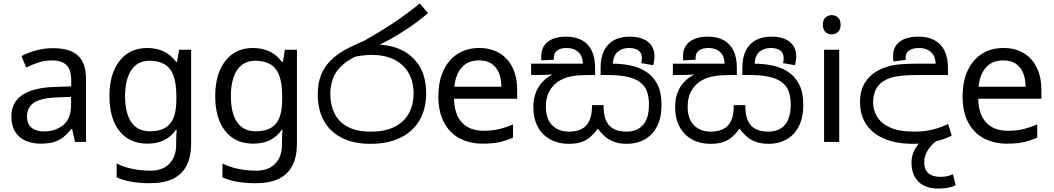

<svg xmlns="http://www.w3.org/2000/svg" viewBox="-20 -825 6124 1116"><path d="M288 -545Q386 -545 433 -502Q480 -459 480 -365V0H416L399 -76H395Q372 -47 347.5 -27.5Q323 -8 291.5 1Q260 10 215 10Q167 10 128.5 -7Q90 -24 68 -59.5Q46 -95 46 -149Q46 -229 109 -272.5Q172 -316 303 -320L394 -323V-355Q394 -422 365 -448Q336 -474 283 -474Q241 -474 203 -461.5Q165 -449 132 -433L105 -499Q140 -518 188 -531.5Q236 -545 288 -545ZM314 -259Q214 -255 175.5 -227Q137 -199 137 -148Q137 -103 164.5 -82Q192 -61 235 -61Q303 -61 348 -98.5Q393 -136 393 -214V-262Z M836 -546Q889 -546 931.5 -526Q974 -506 1004 -465H1009L1021 -536H1091V9Q1091 85 1065 136.5Q1039 188 986 214Q933 240 851 240Q793 240 744.5 231.5Q696 223 658 206V125Q696 145 747 156Q798 167 856 167Q925 167 964.5 126.5Q1004 86 1004 16V-5Q1004 -17 1005 -39.5Q1006 -62 1007 -71H1003Q975 -30 933.5 -10Q892 10 837 10Q733 10 674.5 -63Q616 -136 616 -267Q616 -395 674.5 -470.5Q733 -546 836 -546ZM848 -472Q803 -472 771.5 -448Q740 -424 723.5 -378Q707 -332 707 -266Q707 -167 743.5 -114.5Q780 -62 850 -62Q891 -62 920 -72.5Q949 -83 968 -105.5Q987 -128 996 -163Q1005 -198 1005 -246V-267Q1005 -340 988.5 -385Q972 -430 937 -451Q902 -472 848 -472Z M1451 -546Q1504 -546 1546.5 -526Q1589 -506 1619 -465H1624L1636 -536H1706V9Q1706 85 1680 136.5Q1654 188 1601 214Q1548 240 1466 240Q1408 240 1359.5 231.5Q1311 223 1273 206V125Q1311 145 1362 156Q1413 167 1471 167Q1540 167 1579.5 126.5Q1619 86 1619 16V-5Q1619 -17 1620 -39.5Q1621 -62 1622 -71H1618Q1590 -30 1548.5 -10Q1507 10 1452 10Q1348 10 1289.5 -63Q1231 -136 1231 -267Q1231 -395 1289.5 -470.5Q1348 -546 1451 -546ZM1463 -472Q1418 -472 1386.5 -448Q1355 -424 1338.5 -378Q1322 -332 1322 -266Q1322 -167 1358.5 -114.5Q1395 -62 1465 -62Q1506 -62 1535 -72.5Q1564 -83 1583 -105.5Q1602 -128 1611 -163Q1620 -198 1620 -246V-267Q1620 -340 1603.5 -385Q1587 -430 1552 -451Q1517 -472 1463 -472Z M2133 11Q2037 11 1968.5 -23Q1900 -57 1863.5 -121.5Q1827 -186 1827 -277Q1827 -339 1845 -386Q1863 -433 1897.5 -469Q1932 -505 1981.5 -533Q2031 -561 2093 -586Q2169 -628 2253.5 -683Q2338 -738 2420 -805L2468 -749Q2417 -705 2361 -667Q2305 -629 2251.5 -599Q2198 -569 2153 -550L2111 -521Q2026 -493 1980 -455Q1934 -417 1917 -372.5Q1900 -328 1900 -279Q1900 -215 1924.5 -165.5Q1949 -116 2001 -88Q2053 -60 2134 -60Q2221 -60 2276 -89Q2331 -118 2357.5 -168Q2384 -218 2384 -281Q2384 -352 2354 -402.5Q2324 -453 2269.5 -479.5Q2215 -506 2140 -506Q2120 -506 2096.5 -503.5Q2073 -501 2049.5 -496.5Q2026 -492 2005 -485L2080 -555Q2097 -562 2117 -564Q2137 -566 2164 -566Q2249 -566 2315 -534Q2381 -502 2419 -439Q2457 -376 2457 -283Q2457 -190 2417.5 -124Q2378 -58 2305.5 -23.5Q2233 11 2133 11Z M2765 -546Q2834 -546 2883.5 -516Q2933 -486 2959.5 -431.5Q2986 -377 2986 -304V-251H2619Q2621 -160 2665.5 -112.5Q2710 -65 2790 -65Q2841 -65 2880.5 -74.5Q2920 -84 2962 -102V-25Q2921 -7 2881 1.5Q2841 10 2786 10Q2710 10 2651.5 -21Q2593 -52 2560.5 -113.5Q2528 -175 2528 -264Q2528 -352 2557.5 -415Q2587 -478 2640.5 -512Q2694 -546 2765 -546ZM2764 -474Q2701 -474 2664.5 -433.5Q2628 -393 2621 -321H2894Q2894 -367 2880 -401Q2866 -435 2837.5 -454.5Q2809 -474 2764 -474Z M3625 11Q3580 11 3548.5 -1Q3517 -13 3494.5 -33Q3472 -53 3455 -77Q3435 -50 3412.5 -30Q3390 -10 3360 0.5Q3330 11 3285 11Q3226 11 3179.5 -14Q3133 -39 3106.5 -87Q3080 -135 3080 -204Q3080 -246 3093.5 -284.5Q3107 -323 3138.5 -354.5Q3170 -386 3222 -406L3224 -397Q3190 -391 3153 -390Q3116 -389 3087 -389H3067V-455H3368Q3366 -502 3340 -524Q3314 -546 3275 -546Q3237 -546 3218 -531Q3199 -516 3199 -489Q3199 -487 3199 -484Q3199 -481 3200 -478L3127 -474Q3126 -479 3126 -485.5Q3126 -492 3126 -496Q3126 -553 3164.5 -582.5Q3203 -612 3270 -612Q3324 -612 3362 -591.5Q3400 -571 3419.5 -530.5Q3439 -490 3439 -430V-389H3419Q3384 -389 3347 -387Q3310 -385 3275 -375Q3240 -365 3210 -340Q3184 -318 3168.5 -285Q3153 -252 3153 -204Q3153 -134 3189.5 -97Q3226 -60 3287 -60Q3325 -60 3350.5 -70.5Q3376 -81 3391.5 -100.5Q3407 -120 3414 -147.5Q3421 -175 3421 -208V-214H3488V-208Q3488 -176 3494.5 -149Q3501 -122 3516 -102Q3531 -82 3557 -71Q3583 -60 3622 -60Q3684 -60 3718 -99Q3752 -138 3752 -218Q3752 -264 3739.5 -296Q3727 -328 3698 -349Q3668 -370 3623 -379.5Q3578 -389 3512 -389H3471V-430Q3471 -490 3491 -530.5Q3511 -571 3548.5 -591.5Q3586 -612 3640 -612Q3707 -612 3745.5 -582.5Q3784 -553 3784 -496Q3784 -483 3782 -470.5Q3780 -458 3777 -446L3707 -458Q3709 -463 3710 -472.5Q3711 -482 3711 -487Q3711 -516 3692 -531Q3673 -546 3635 -546Q3596 -546 3570 -523.5Q3544 -501 3542 -452L3523 -455H3538Q3593 -455 3644.5 -444.5Q3696 -434 3736.5 -407.5Q3777 -381 3801 -335Q3825 -289 3825 -217Q3825 -140 3798.5 -89.5Q3772 -39 3726.5 -14Q3681 11 3625 11Z M4449 11Q4404 11 4372.5 -1Q4341 -13 4318.5 -33Q4296 -53 4279 -77Q4259 -50 4236.5 -30Q4214 -10 4184 0.5Q4154 11 4109 11Q4050 11 4003.5 -14Q3957 -39 3930.5 -87Q3904 -135 3904 -204Q3904 -246 3917.5 -284.5Q3931 -323 3962.5 -354.5Q3994 -386 4046 -406L4048 -397Q4014 -391 3977 -390Q3940 -389 3911 -389H3891V-455H4192Q4190 -502 4164 -524Q4138 -546 4099 -546Q4061 -546 4042 -531Q4023 -516 4023 -489Q4023 -487 4023 -484Q4023 -481 4024 -478L3951 -474Q3950 -479 3950 -485.5Q3950 -492 3950 -496Q3950 -553 3988.5 -582.5Q4027 -612 4094 -612Q4148 -612 4186 -591.5Q4224 -571 4243.5 -530.5Q4263 -490 4263 -430V-389H4243Q4208 -389 4171 -387Q4134 -385 4099 -375Q4064 -365 4034 -340Q4008 -318 3992.5 -285Q3977 -252 3977 -204Q3977 -134 4013.5 -97Q4050 -60 4111 -60Q4149 -60 4174.5 -70.5Q4200 -81 4215.5 -100.5Q4231 -120 4238 -147.5Q4245 -175 4245 -208V-214H4312V-208Q4312 -176 4318.5 -149Q4325 -122 4340 -102Q4355 -82 4381 -71Q4407 -60 4446 -60Q4508 -60 4542 -99Q4576 -138 4576 -218Q4576 -264 4563.5 -296Q4551 -328 4522 -349Q4492 -370 4447 -379.5Q4402 -389 4336 -389H4295V-430Q4295 -490 4315 -530.5Q4335 -571 4372.5 -591.5Q4410 -612 4464 -612Q4531 -612 4569.5 -582.5Q4608 -553 4608 -496Q4608 -483 4606 -470.5Q4604 -458 4601 -446L4531 -458Q4533 -463 4534 -472.5Q4535 -482 4535 -487Q4535 -516 4516 -531Q4497 -546 4459 -546Q4420 -546 4394 -523.5Q4368 -501 4366 -452L4347 -455H4362Q4417 -455 4468.5 -444.5Q4520 -434 4560.5 -407.5Q4601 -381 4625 -335Q4649 -289 4649 -217Q4649 -140 4622.5 -89.5Q4596 -39 4550.5 -14Q4505 11 4449 11Z M4858 -536V0H4770V-536ZM4815 -737Q4835 -737 4850.5 -723.5Q4866 -710 4866 -681Q4866 -653 4850.5 -639Q4835 -625 4815 -625Q4793 -625 4778 -639Q4763 -653 4763 -681Q4763 -710 4778 -723.5Q4793 -737 4815 -737Z M5287 11Q5194 11 5125 -16.5Q5056 -44 5017.5 -98.5Q4979 -153 4979 -233Q4979 -299 5007.5 -344.5Q5036 -390 5083 -415Q5111 -430 5142 -439Q5173 -448 5215.5 -451.5Q5258 -455 5319 -455H5419Q5416 -502 5389.5 -524Q5363 -546 5323 -546Q5284 -546 5264 -531.5Q5244 -517 5244 -492Q5244 -488 5244 -484Q5244 -480 5245 -477L5173 -468Q5172 -476 5171.5 -483.5Q5171 -491 5171 -499Q5171 -554 5210 -583Q5249 -612 5318 -612Q5373 -612 5411.5 -591.5Q5450 -571 5470 -530.5Q5490 -490 5490 -430V-389H5327Q5261 -389 5221.5 -385Q5182 -381 5157.5 -373Q5133 -365 5113 -352Q5085 -334 5070 -303Q5055 -272 5055 -229Q5055 -186 5078 -147Q5101 -108 5153.5 -84Q5206 -60 5295 -60Q5330 -60 5362.5 -64.5Q5395 -69 5427 -79Q5459 -89 5491 -104L5512 -37Q5474 -18 5435.5 -7.5Q5397 3 5359.5 7Q5322 11 5287 11ZM5433 271Q5383 271 5348.5 253Q5314 235 5296 201Q5278 167 5278 121Q5278 84 5293 52Q5308 20 5336.5 -7.5Q5365 -35 5403 -56L5438 -69L5456 -28Q5407 0 5379.5 38Q5352 76 5352 119Q5352 161 5376.5 182Q5401 203 5448 203Q5466 203 5484.5 199Q5503 195 5519 188L5535 252Q5511 263 5486 267Q5461 271 5433 271Z M5812 -546Q5881 -546 5930.5 -516Q5980 -486 6006.5 -431.5Q6033 -377 6033 -304V-251H5666Q5668 -160 5712.5 -112.5Q5757 -65 5837 -65Q5888 -65 5927.5 -74.5Q5967 -84 6009 -102V-25Q5968 -7 5928 1.5Q5888 10 5833 10Q5757 10 5698.5 -21Q5640 -52 5607.5 -113.5Q5575 -175 5575 -264Q5575 -352 5604.5 -415Q5634 -478 5687.5 -512Q5741 -546 5812 -546ZM5811 -474Q5748 -474 5711.5 -433.5Q5675 -393 5668 -321H5941Q5941 -367 5927 -401Q5913 -435 5884.5 -454.5Q5856 -474 5811 -474Z"/></svg>

Font: lsinhala85
Style: Book
Weight: 400
Designer: Jelle Bosma - Monotype Design Team
Foundry: Monotype Imaging Inc.
Version: Version 2.003